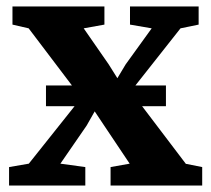

<svg xmlns="http://www.w3.org/2000/svg" viewBox="-20 -573 653 593"><path d="M69 -67.5 231 -271 68.5 -485.5 18.5 -497V-553H302.5V-497L238.5 -485.5L315.5 -374.5L342.5 -331.5L368 -374L448.5 -485.5L381.5 -497V-553H593.5V-497L537.5 -485.5L384 -291L554 -67L604.5 -57V0H321.5V-57L380.5 -67.5L302.5 -184L272.5 -229L247.5 -185L166.5 -67.5L243.5 -57V0H8V-57ZM492.5 -309V-245H122V-309Z"/></svg>

Font: Merriweather 24pt
Style: Bold
Weight: 700
Designer: Eben Sorkin
Foundry: Eben Sorkin
Version: Version 2.100